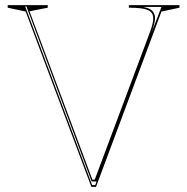

<svg xmlns="http://www.w3.org/2000/svg" viewBox="-20 -728 729 748"><path d="M336 0 80 -683 10 -698V-708H166V-698L95 -684L340 -28H349L565 -605Q571 -621 574 -634Q577 -647 577 -656Q577 -680 556 -689Q535 -698 482 -698V-708H679V-698L609 -683L354 0ZM356 -21H337L83 -703H78L339 -7H351ZM569 -597 609 -701H538Q554 -698 564 -692.5Q574 -687 579 -678Q584 -669 584 -656Q584 -649 580.5 -634Q577 -619 569 -597Z"/></svg>

Font: Kalnia Glaze Thin Thin
Style: Regular
Weight: 250
Version: Version 1.110